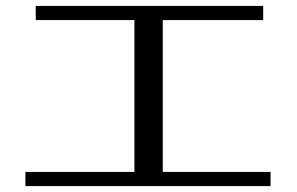

<svg xmlns="http://www.w3.org/2000/svg" viewBox="-20 -658 1007 650"><path d="M531 -590H871V-638H101V-590H435V-76H66V-28H896V-76H531Z"/></svg>

Font: LXGW Marker Gothic
Style: Regular
Weight: 400
Version: Version 1.001